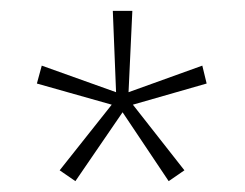

<svg xmlns="http://www.w3.org/2000/svg" viewBox="-20 -780 451 354"><path d="M224 -760 217 -610 353 -659 361 -626 225 -587 320 -466 291 -446 206 -573 119 -446 90 -466 186 -587 48 -626 57 -659 194 -610 188 -760Z"/></svg>

Font: Noto Sans Khmer UI Condensed ExtraLight
Style: Regular
Weight: 200
Width: 3
Designer: Danh Hong and the Monotype Design Team
Foundry: Monotype Imaging Inc.
Version: Version 2.002; ttfautohint (v1.8.4.7-5d5b)